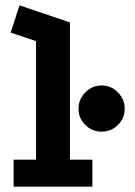

<svg xmlns="http://www.w3.org/2000/svg" viewBox="-20 -699 507 719"><path d="M31 0V-101H115V-545L20 -577L53 -679L242 -615V-101H326V0ZM361 -379Q396 -379 421.5 -353Q447 -327 447 -292Q447 -256 421.5 -231Q396 -206 361 -206Q325 -206 299.5 -231Q274 -256 274 -292Q274 -327 299.5 -353Q325 -379 361 -379Z"/></svg>

Font: Podkova ExtraBold
Style: Regular
Weight: 800
Designer: Ilya Yudin
Foundry: Cyreal (www.cyreal.org)
Version: Version 2.103